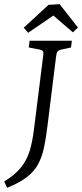

<svg xmlns="http://www.w3.org/2000/svg" viewBox="-50 -762 391 914"><path d="M292 -568 288 -536 242 -526Q229 -523 224 -516.5Q219 -510 217 -493L176 -163Q169 -104 159.5 -59.5Q150 -15 131.5 19.5Q113 54 78 81Q43 108 -16 132L-30 102Q22 70 50 35Q78 0 91.5 -44.5Q105 -89 112 -149L156 -500Q158 -513 154 -518.5Q150 -524 139 -526L87 -536L91 -568ZM63 -630 181 -739 234 -742 321 -631 297 -608 204 -688 84 -606Z"/></svg>

Font: Rasa Light
Style: Italic
Weight: 300
Italic angle: -7.10001°
Designer: Anna Giedrys (Yrsa+Rasa design), David Brezina (Yrsa art-direction, Rasa art-direction, design)
Foundry: Rosetta Type Foundry
Version: Version 2.004